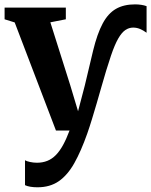

<svg xmlns="http://www.w3.org/2000/svg" viewBox="-22 -582 673 856"><path d="M145 253Q127.5 253 113 250.5Q98.5 248 89.5 243.5V132.5Q97 137 112 140.2Q127 143.5 143 143.5Q168 143.5 188.8 135.2Q209.5 127 226.8 109.5Q244 92 259 64.8Q274 37.5 288 0H227.5L43.5 -482L-1.5 -496V-548H271.5V-496L202.5 -482.5L291.5 -201L326 -86L356 -200.5L393 -356Q411.5 -432 435.8 -477.2Q460 -522.5 495 -542.5Q530 -562.5 580 -562.5Q594 -562.5 607.5 -560.5Q621 -558.5 631.5 -554.5V-436Q616.5 -447 602 -453Q587.5 -459 571.5 -459Q553 -459 536.8 -448Q520.5 -437 505 -410Q489.5 -383 473 -334.5Q462 -302 451.2 -266.5Q440.5 -231 430 -194Q419.5 -157 409 -121Q398.5 -85 388 -50.8Q377.5 -16.5 367 13.5Q339.5 91.5 309.5 145Q279.5 198.5 240.2 225.8Q201 253 145 253Z"/></svg>

Font: Merriweather 36pt
Style: Bold
Weight: 700
Designer: Eben Sorkin
Foundry: Eben Sorkin
Version: Version 2.100